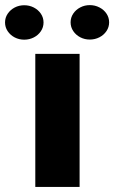

<svg xmlns="http://www.w3.org/2000/svg" viewBox="-82 -742 453 762"><path d="M0 0ZM58.1 0V-528.3H233.9V0ZM351.1 -653.3Q351.1 -634.3 340.6 -618.7Q330.1 -603 312.5 -594Q294.9 -585 274.4 -585Q253.9 -585 236.6 -594Q219.2 -603 208.7 -618.7Q198.2 -634.3 198.2 -653.3Q198.2 -672.4 208.7 -688Q219.2 -703.6 236.6 -712.6Q253.9 -721.7 274.4 -721.7Q294.9 -721.7 312.5 -712.6Q330.1 -703.6 340.6 -688Q351.1 -672.4 351.1 -653.3ZM90.8 -652.8Q90.8 -633.8 80.3 -618.2Q69.8 -602.5 52.2 -593.5Q34.7 -584.5 14.2 -584.5Q-6.3 -584.5 -23.7 -593.5Q-41 -602.5 -51.5 -618.2Q-62 -633.8 -62 -652.8Q-62 -671.9 -51.5 -687.5Q-41 -703.1 -23.7 -712.2Q-6.3 -721.2 14.2 -721.2Q34.7 -721.2 52.2 -712.2Q69.8 -703.1 80.3 -687.5Q90.8 -671.9 90.8 -652.8Z"/></svg>

Font: Heebo Black
Style: Regular
Weight: 900
Designer: Oded Ezer
Foundry: Meir Sadan
Version: Version 2.001; ttfautohint (v1.5.14-ce02) -l 8 -r 50 -G 200 